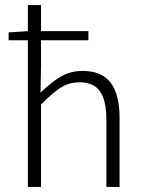

<svg xmlns="http://www.w3.org/2000/svg" viewBox="-20 -738 571 758"><path d="M90 0V-579H14V-610L90 -615V-718H142V-615H329V-579H142V-477L140 -372Q177 -409 216.5 -433.5Q256 -458 306 -458Q381 -458 416.5 -412Q452 -366 452 -273V0H400V-266Q400 -341 375 -377Q350 -413 294 -413Q252 -413 218 -391Q184 -369 142 -325V0Z"/></svg>

Font: Assistant Light
Style: Regular
Weight: 300
Designer: Hebrew By Ben Nathan, Latin by Paul Hunt
Version: Version 3.000